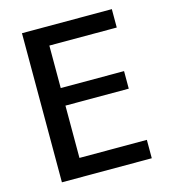

<svg xmlns="http://www.w3.org/2000/svg" viewBox="-109 -819 812 908"><g transform="rotate(-15 297.0 -365.0)"><path d="M192 -640V-432H502V-346H192V-90H522V0H82V-730H522V-640Z"/></g></svg>

Font: Mplus 1p Medium
Style: Regular
Weight: 500
Version: Version 1.061